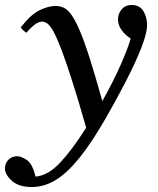

<svg xmlns="http://www.w3.org/2000/svg" viewBox="-106 -500 636 773"><path d="M37 211Q87 207 135.5 155.5Q184 104 241 14Q208 -101 183.5 -177.5Q159 -254 141 -301Q123 -348 109.5 -372.5Q96 -397 85 -405Q74 -413 64 -413Q52 -413 37.5 -403.5Q23 -394 0 -368Q-7 -373 -12.5 -378Q-18 -383 -23 -389Q18 -442 53.5 -459Q89 -476 118 -476Q135 -476 150.5 -469Q166 -462 181.5 -440.5Q197 -419 215 -377Q233 -335 255 -266Q277 -197 306 -93Q352 -175 382 -244Q412 -313 420 -345Q398 -359 383.5 -379Q369 -399 369 -422Q369 -445 384 -462.5Q399 -480 424 -480Q455 -480 470.5 -456.5Q486 -433 486 -398Q486 -367 463.5 -309Q441 -251 403.5 -178Q366 -105 322 -28Q263 75 213 136.5Q163 198 117 225.5Q71 253 22 253Q-30 253 -58 228Q-86 203 -86 178Q-86 158 -72.5 143.5Q-59 129 -37 129Q-20 129 2.5 144.5Q25 160 37 211Z"/></svg>

Font: Castoro
Style: Italic
Weight: 400
Italic angle: -11°
Designer: John Hudson with Paul Hanslow, assisted by Kaja Sojewska.
Foundry: Tiro Typeworks Ltd.
Version: Version 2.04